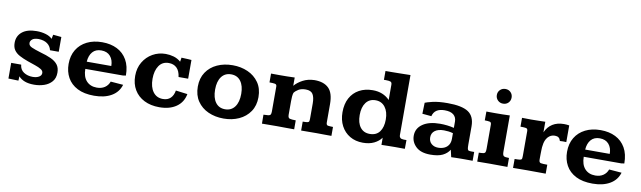

<svg xmlns="http://www.w3.org/2000/svg" viewBox="-40 -1162 5584 1673"><g transform="rotate(10 2751.5 -325.5)"><path d="M277.3 10.7Q228 10.7 194.3 -2Q160.6 -14.6 139.2 -39.1L137.2 -0.5Q114.7 -0.5 92.8 -2Q70.8 -3.4 48.3 -3.4V-142.1H136.7Q140.6 -97.7 174.3 -75.9Q208 -54.2 252.4 -54.2Q286.6 -54.2 308.6 -66.9Q330.6 -79.6 330.6 -101.6Q330.6 -121.1 310.3 -133.8Q290 -146.5 257.6 -157.5Q225.1 -168.5 188.5 -181.2Q145 -196.8 113.3 -213.9Q81.5 -231 64.5 -255.9Q47.4 -280.8 47.4 -319.8Q47.4 -380.9 92.3 -417Q137.2 -453.1 219.7 -453.1Q262.7 -453.1 300 -442.1Q337.4 -431.2 358.4 -409.2Q359.4 -413.1 361.1 -422.1Q362.8 -431.2 364.5 -439Q366.2 -446.8 366.2 -446.8Q366.2 -446.8 380.1 -445.6Q394 -444.3 411.4 -442.6Q428.7 -440.9 439.5 -439.9V-309.1H362.3Q354.5 -344.7 325.4 -365.7Q296.4 -386.7 248.5 -388.2Q210 -388.2 192.6 -373.8Q175.3 -359.4 175.3 -340.8Q175.3 -317.4 203.6 -304.7Q231.9 -292 282.2 -276.9Q339.4 -261.2 379.2 -242.9Q418.9 -224.6 439.5 -197.5Q460 -170.4 460 -127.4Q460 -78.6 433.6 -48.1Q407.2 -17.6 365.5 -3.4Q323.7 10.7 277.3 10.7Z M808.6 14.6Q719.2 14.6 660.2 -15.9Q601.1 -46.4 571.8 -99.6Q542.5 -152.8 542.5 -220.2Q542.5 -293 574.5 -345.9Q606.4 -398.9 664.3 -428Q722.2 -457 799.3 -457Q874.5 -457 931.2 -428.7Q987.8 -400.4 1019.8 -344.7Q1051.8 -289.1 1051.8 -206.5L1025.4 -202.6H693.4Q693.8 -133.3 727.8 -96.2Q761.7 -59.1 819.8 -59.1Q861.3 -59.1 889.9 -78.4Q918.5 -97.7 930.7 -131.8L1042 -123Q1022.5 -56.6 961.4 -21Q900.4 14.6 808.6 14.6ZM694.8 -266.6H912.1Q912.1 -319.3 884 -352.3Q856 -385.3 803.7 -385.3Q753.9 -385.3 726.3 -353.5Q698.7 -321.8 694.8 -266.6Z M1385.3 14.6Q1308.6 14.6 1251.5 -14.2Q1194.3 -43 1163.1 -95.5Q1131.8 -147.9 1131.8 -218.8Q1131.8 -287.6 1163.1 -340.3Q1194.3 -393.1 1246.6 -422.9Q1298.8 -452.6 1361.8 -452.6Q1398.4 -452.6 1433.3 -442.4Q1468.3 -432.1 1496.1 -407.7L1502 -444.3Q1514.2 -443.8 1529.8 -443.1Q1545.4 -442.4 1561.8 -441.7Q1578.1 -440.9 1590.8 -439.5V-273.9H1505.9Q1499 -327.6 1471.9 -353.5Q1444.8 -379.4 1401.4 -379.4Q1345.2 -379.4 1315.2 -335.2Q1285.2 -291 1285.2 -219.7Q1285.2 -146.5 1316.7 -104Q1348.1 -61.5 1404.3 -61.5Q1446.3 -61.5 1471.2 -85.7Q1496.1 -109.9 1503.4 -153.8L1607.4 -140.6Q1593.8 -66.9 1535.2 -26.1Q1476.6 14.6 1385.3 14.6Z M1954.1 14.6Q1878.9 14.6 1818.1 -12.7Q1757.3 -40 1721.4 -92.8Q1685.5 -145.5 1685.5 -221.2Q1685.5 -295.9 1720.9 -348.6Q1756.3 -401.4 1817.1 -429.2Q1877.9 -457 1954.1 -457Q2026.9 -457 2087.6 -430.2Q2148.4 -403.3 2185.3 -350.8Q2222.2 -298.3 2222.2 -221.2Q2222.2 -146.5 2186.3 -93.8Q2150.4 -41 2089.6 -13.2Q2028.8 14.6 1954.1 14.6ZM1953.1 -67.4Q2007.8 -67.4 2038.6 -108.9Q2069.3 -150.4 2069.3 -223.6Q2069.3 -294.9 2039.1 -335.7Q2008.8 -376.5 1954.6 -376.5Q1899.4 -376.5 1868.9 -335.4Q1838.4 -294.4 1838.4 -221.7Q1838.4 -149.4 1868.4 -108.4Q1898.4 -67.4 1953.1 -67.4Z M2292 0Q2292 -2 2292 -13.4Q2292 -24.9 2291.7 -39.6Q2291.5 -54.2 2291.5 -65.7Q2291.5 -77.1 2291.5 -79.1Q2319.3 -79.6 2334 -81.5Q2348.6 -83.5 2353.8 -91.8Q2358.9 -100.1 2358.9 -118.7V-340.3Q2358.9 -358.9 2343 -362.1Q2327.1 -365.2 2294.4 -365.2Q2294.4 -367.7 2294.4 -386Q2294.4 -404.3 2294.4 -422.6Q2294.4 -440.9 2294.4 -443.4Q2315.4 -443.4 2334.5 -443.1Q2353.5 -442.9 2371.1 -442.9Q2404.3 -442.9 2436.5 -443.4Q2468.8 -443.8 2503.4 -445.3V-372.1Q2530.8 -404.3 2575.4 -428Q2620.1 -451.7 2678.2 -453.1Q2761.2 -453.1 2804 -410.6Q2846.7 -368.2 2846.7 -271V-108.4Q2846.7 -84.5 2861.8 -82Q2877 -79.6 2906.7 -79.1V0Q2877 0 2848.1 -0.2Q2819.3 -0.5 2778.3 -1Q2740.2 -1 2706.1 -0.5Q2671.9 0 2638.7 0V-79.1Q2668 -79.1 2680.2 -81.5Q2692.4 -84 2694.8 -92Q2697.3 -100.1 2697.3 -116.2V-250Q2697.3 -303.7 2680.2 -331.5Q2663.1 -359.4 2616.7 -359.4Q2577.6 -359.4 2553 -344.5Q2528.3 -329.6 2515.6 -311.5Q2510.7 -295.9 2509.3 -277.1Q2507.8 -258.3 2507.8 -236.3V-116.2Q2507.8 -88.4 2523.9 -84Q2540 -79.6 2577.1 -79.1V0Q2541.5 0 2508.1 -0.2Q2474.6 -0.5 2426.8 -1Q2386.2 -1 2354.7 -0.5Q2323.2 0 2292 0Z M3186.5 11.2Q3120.1 11.2 3070.6 -18.1Q3021 -47.4 2993.4 -99.6Q2965.8 -151.9 2965.8 -220.7Q2965.8 -293.9 2994.1 -346.2Q3022.5 -398.4 3074 -426.5Q3125.5 -454.6 3193.8 -454.6Q3286.1 -454.6 3343.8 -394.5V-529.8Q3343.8 -550.8 3330.8 -555.7Q3317.9 -560.5 3294.9 -560.5Q3289.6 -561 3283.9 -560.8Q3278.3 -560.5 3272.5 -560.5V-638.7Q3298.8 -638.2 3324.5 -638.9Q3350.1 -639.6 3381.8 -639.6Q3411.6 -640.1 3439 -640.6Q3466.3 -641.1 3493.2 -641.6V-108.9Q3493.2 -95.2 3501.7 -86.7Q3510.3 -78.1 3533.2 -77.6Q3535.6 -77.6 3544.7 -77.6Q3553.7 -77.6 3557.1 -77.6L3556.2 0Q3536.6 0 3514.4 -0.2Q3492.2 -0.5 3472.2 -0.5Q3441.4 0 3410.9 0.2Q3380.4 0.5 3349.6 1.5Q3349.6 -3.4 3349.6 -15.4Q3349.6 -27.3 3349.6 -40.5Q3349.6 -53.7 3349.1 -62Q3326.2 -29.3 3284.7 -9Q3243.2 11.2 3186.5 11.2ZM3231.9 -74.7Q3290 -74.7 3319.3 -114.5Q3348.6 -154.3 3348.6 -222.2Q3348.6 -290.5 3317.4 -331.5Q3286.1 -372.6 3232.4 -372.6Q3178.2 -372.6 3147.9 -332.3Q3117.7 -292 3117.7 -222.2Q3117.7 -152.8 3147.7 -113.8Q3177.7 -74.7 3231.9 -74.7Z M3782.7 11.2Q3698.7 11.2 3655.8 -29.3Q3612.8 -69.8 3612.8 -126.5Q3612.8 -191.9 3668.7 -230.2Q3724.6 -268.6 3821.8 -268.6Q3853.5 -268.6 3885.3 -264.9Q3917 -261.2 3945.3 -253.9V-310.1Q3945.3 -347.2 3919.7 -369.1Q3894 -391.1 3840.3 -391.1Q3751.5 -391.1 3734.4 -320.3L3653.8 -327.6L3656.7 -425.3Q3670.9 -432.1 3722.7 -444.6Q3774.4 -457 3855 -457Q3981.9 -457 4038.3 -419.7Q4094.7 -382.3 4094.7 -293.5V-132.8Q4094.7 -106 4097.4 -94.5Q4100.1 -83 4108.2 -80.6Q4116.2 -78.1 4132.8 -78.1H4156.2V0Q4151.4 0 4131.1 -0.2Q4110.8 -0.5 4089.4 -0.5Q4067.9 -0.5 4060.1 -0.5Q4032.7 0 4013.4 0.2Q3994.1 0.5 3966.8 1.5L3952.1 -62Q3931.2 -27.8 3891.6 -8.3Q3852.1 11.2 3782.7 11.2ZM3839.4 -60.1Q3871.1 -60.1 3895 -71.3Q3918.9 -82.5 3932.1 -104.2Q3945.3 -126 3945.3 -156.7V-207Q3924.8 -212.9 3904.8 -215.3Q3884.8 -217.8 3864.3 -217.8Q3813.5 -217.8 3784.9 -196.5Q3756.3 -175.3 3756.3 -137.7Q3756.3 -101.6 3780 -80.8Q3803.7 -60.1 3839.4 -60.1Z M4196.8 0V-79.1Q4224.1 -79.6 4237.1 -82Q4250 -84.5 4253.9 -94Q4257.8 -103.5 4257.8 -124V-337.9Q4257.8 -358.4 4243.7 -361.6Q4229.5 -364.7 4199.2 -365.2Q4199.2 -385.3 4199.5 -404.5Q4199.7 -423.8 4199.7 -443.4Q4219.7 -443.4 4238.5 -443.1Q4257.3 -442.9 4274.9 -442.9Q4306.6 -442.9 4339.6 -443.4Q4372.6 -443.8 4406.7 -445.3V-124Q4406.7 -94.2 4417.5 -86.7Q4428.2 -79.1 4463.9 -79.1V0Q4447.3 0 4427.2 -0.2Q4407.2 -0.5 4386.2 -0.5Q4365.2 -0.5 4345.9 -0.7Q4326.7 -1 4312 -1Q4276.4 -1 4250.5 -0.5Q4224.6 0 4196.8 0ZM4330.1 -536.1Q4301.8 -536.1 4283 -555.2Q4264.2 -574.2 4264.2 -601.6Q4264.2 -628.9 4283 -647.5Q4301.8 -666 4330.1 -666Q4358.4 -666 4376.7 -647.2Q4395 -628.4 4395 -601.1Q4395 -573.2 4376.7 -554.7Q4358.4 -536.1 4330.1 -536.1Z M4513.7 0V-79.1Q4548.3 -79.1 4561.8 -81.5Q4575.2 -84 4577.4 -93Q4579.6 -102.1 4579.6 -122.1V-337.4Q4579.6 -358.9 4564.7 -362.1Q4549.8 -365.2 4515.1 -365.2V-443.4Q4525.9 -443.4 4544.9 -443.1Q4564 -442.9 4579.6 -442.6Q4595.2 -442.4 4595.2 -442.4Q4625.5 -442.4 4656.7 -443.4Q4688 -444.3 4720.7 -444.8V-351.6Q4742.7 -401.4 4784.2 -427.5Q4825.7 -453.6 4885.7 -453.6Q4906.7 -453.6 4931.6 -449.7V-302.2Q4919.4 -303.2 4902.8 -303Q4886.2 -302.7 4875 -301.8Q4869.6 -321.8 4857.7 -330.8Q4845.7 -339.8 4824.7 -339.8Q4787.6 -339.8 4762.9 -311.8Q4738.3 -283.7 4733.4 -236.3Q4731.9 -232.4 4731.2 -220.7Q4730.5 -209 4730 -193.1Q4729.5 -177.2 4729.2 -160.9Q4729 -144.5 4729 -131.1Q4729 -117.7 4729 -110.8Q4729 -85.9 4745.1 -82.5Q4761.2 -79.1 4802.7 -79.1V0Q4763.7 0 4726.1 -0.5Q4688.5 -1 4637.7 -1Q4597.7 -1 4570.6 -0.5Q4543.5 0 4513.7 0Z M5218.8 14.6Q5129.4 14.6 5070.3 -15.9Q5011.2 -46.4 4981.9 -99.6Q4952.6 -152.8 4952.6 -220.2Q4952.6 -293 4984.6 -345.9Q5016.6 -398.9 5074.5 -428Q5132.3 -457 5209.5 -457Q5284.7 -457 5341.3 -428.7Q5397.9 -400.4 5429.9 -344.7Q5461.9 -289.1 5461.9 -206.5L5435.5 -202.6H5103.5Q5104 -133.3 5137.9 -96.2Q5171.9 -59.1 5230 -59.1Q5271.5 -59.1 5300 -78.4Q5328.6 -97.7 5340.8 -131.8L5452.1 -123Q5432.6 -56.6 5371.6 -21Q5310.5 14.6 5218.8 14.6ZM5105 -266.6H5322.3Q5322.3 -319.3 5294.2 -352.3Q5266.1 -385.3 5213.9 -385.3Q5164.1 -385.3 5136.5 -353.5Q5108.9 -321.8 5105 -266.6Z"/></g></svg>

Font: Kameron
Style: Regular
Weight: 400
Designer: Vernon Adams
Foundry: Vernon Adams
Version: Version 1.100